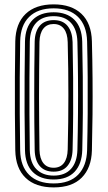

<svg xmlns="http://www.w3.org/2000/svg" viewBox="-20 -828 480 857"><path d="M219.5 8.5Q138.5 8.5 94.1 -34.4Q49.8 -77.2 48.2 -156.8Q47 -236.2 46.5 -319.4Q46 -402.5 46.5 -484.6Q47 -566.8 48.2 -643.5Q49.8 -723 94.2 -765.8Q138.8 -808.5 219.5 -808.5Q299 -808.5 343.5 -766.4Q388 -724.2 390.2 -644Q392.5 -558.2 393.1 -476.9Q393.8 -395.5 393 -316Q392.2 -236.5 390.2 -156Q388 -78.5 344.8 -35Q301.5 8.5 219.5 8.5ZM219.5 -9.2Q291.5 -9.2 329.2 -48.6Q367 -88 368.8 -157.8Q370.8 -239.2 371.4 -321Q372 -402.8 371.4 -483.5Q370.8 -564.2 368.8 -643.5Q366.8 -714.8 328 -752.8Q289.2 -790.8 219.5 -790.8Q149 -790.8 110.1 -752.6Q71.2 -714.5 70 -643Q68.5 -563.2 68.1 -482.6Q67.8 -402 68.1 -320.5Q68.5 -239 70 -157.2Q71.2 -85.8 110.1 -47.5Q149 -9.2 219.5 -9.2ZM219.5 -26.8Q160.2 -26.8 126.5 -60Q92.8 -93.2 91.5 -157.8Q90 -245 89.6 -326.4Q89.2 -407.8 89.8 -486.2Q90.2 -564.8 91.5 -642.5Q92.8 -707 126.5 -740.1Q160.2 -773.2 219.5 -773.2Q278.5 -773.2 311.9 -739.9Q345.2 -706.5 347 -642.8Q348.8 -565.8 349.5 -486.9Q350.2 -408 349.8 -326.1Q349.2 -244.2 347.2 -158.2Q345.5 -95.8 313 -61.2Q280.5 -26.8 219.5 -26.8ZM219.5 -44.2Q269.8 -44.2 296.9 -74.1Q324 -104 325.5 -159.2Q327.5 -242 328.1 -323Q328.8 -404 328.1 -483.5Q327.5 -563 325.5 -641.2Q324 -696.5 296.6 -726.1Q269.2 -755.8 219.5 -755.8Q169.5 -755.8 141.9 -726.6Q114.2 -697.5 113 -642.2Q111.8 -558.8 111.4 -478.8Q111 -398.8 111.4 -319.4Q111.8 -240 113 -158.2Q114.2 -101 142.8 -72.6Q171.2 -44.2 219.5 -44.2ZM219.5 -61.8Q179.2 -61.8 157.5 -86.9Q135.8 -112 134.8 -158.8Q133.8 -221.8 133.2 -282.4Q132.8 -343 132.8 -402.5Q132.8 -462 133.2 -521.5Q133.8 -581 134.8 -641.8Q135.8 -688.2 157.6 -713.2Q179.5 -738.2 219.5 -738.2Q260.8 -738.2 281.8 -712Q302.8 -685.8 304 -640.5Q305.8 -560 306.4 -479Q307 -398 306.5 -318.1Q306 -238.2 304 -159.8Q302.8 -114.2 281.6 -88Q260.5 -61.8 219.5 -61.8ZM219.5 -79.2Q249 -79.2 265.1 -100.2Q281.2 -121.2 282.2 -160.8Q283.8 -223.8 284.5 -283.9Q285.2 -344 285.2 -402.9Q285.2 -461.8 284.5 -520.6Q283.8 -579.5 282.2 -639.8Q281.2 -679.5 264.9 -700.1Q248.5 -720.8 219.5 -720.8Q190 -720.8 173.6 -700.4Q157.2 -680 156.2 -641.2Q155.2 -576.2 154.8 -515Q154.2 -453.8 154.2 -394.6Q154.2 -335.5 154.9 -277Q155.5 -218.5 156.2 -159Q157.2 -120.8 173.4 -100Q189.5 -79.2 219.5 -79.2Z"/></svg>

Font: Big Shoulders Inline Display Thin
Style: Bold
Weight: 700
Version: Version 2.002